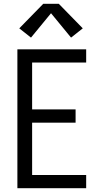

<svg xmlns="http://www.w3.org/2000/svg" viewBox="-20 -996 540 1016"><path d="M72 0V-735H436V-665H150V-417H380V-347H150V-70H436V0ZM144 -797 82 -846 209 -976H291L418 -846L356 -797L250 -926Z"/></svg>

Font: Iosevka SS04
Style: Regular
Weight: 400
Monospace: yes
Designer: Belleve Invis
Foundry: Belleve Invis
Version: Version 19.0.0; ttfautohint (v1.8.4)